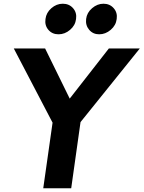

<svg xmlns="http://www.w3.org/2000/svg" viewBox="-20 -1010 770 1030"><path d="M224 -908Q228 -942 255.5 -966Q283 -990 317 -990Q351 -990 372 -966Q393 -942 388 -908Q384 -874 356 -850Q328 -826 294 -826Q260 -826 239.5 -850Q219 -874 224 -908ZM512 -826Q479 -826 458.5 -850Q438 -874 442 -908Q446 -942 474 -966Q502 -990 535 -990Q569 -990 590 -966Q611 -942 606 -908Q602 -874 574 -850Q546 -826 512 -826ZM412 -355 362 0H212L262 -352L54 -750H222L354 -481L564 -750H730Z"/></svg>

Font: Oakes Grotesk Bold
Style: Italic
Weight: 700
Italic angle: -8°
Designer: Samuel Oakes
Foundry: Samuel Oakes
Version: Version 1.000;PS 001.000;hotconv 1.0.88;makeotf.lib2.5.64775